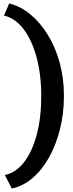

<svg xmlns="http://www.w3.org/2000/svg" viewBox="-20 -906 422 1108"><path d="M349 -353Q349 -453 325 -542Q301 -631 257.5 -702.5Q214 -774 156.5 -822Q99 -870 33 -886L3 -816Q68 -801 116 -738Q164 -675 191 -575.5Q218 -476 218 -351Q218 -225 191.5 -127Q165 -29 118 31Q71 91 8 104L48 182Q111 169 165.5 123.5Q220 78 261 6Q302 -66 325.5 -157.5Q349 -249 349 -353Z"/></svg>

Font: Domine
Style: Bold
Weight: 700
Designer: Pablo Impallari, Rodrigo Fuenzalida, Brenda Gallo
Foundry: Pablo Impallari, Rodrigo Fuenzalida, Brenda Gallo
Version: Version 2.000